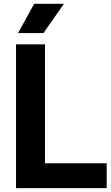

<svg xmlns="http://www.w3.org/2000/svg" viewBox="-20 -968 572 988"><path d="M62.5 0V-740H211.5V-128H529V0ZM73 -798 156 -948.5H309L204 -798Z"/></svg>

Font: Encode Sans Semi Condensed
Style: Bold
Weight: 700
Width: 4
Designer: Multiple Designers
Foundry: Impallari Type
Version: Version 3.000; ttfautohint (v1.8.3) -l 8 -r 50 -G 200 -x 14 